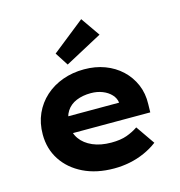

<svg xmlns="http://www.w3.org/2000/svg" viewBox="-117 -908 959 1023"><g transform="rotate(-15 362.0 -397.0)"><path d="M388 10Q291 10 218.5 -25.5Q146 -61 106 -122.5Q66 -184 66 -263Q66 -326 89 -377Q112 -428 153 -465Q194 -502 249 -522Q304 -542 368 -542Q430 -542 482 -522.5Q534 -503 572.5 -467Q611 -431 632 -382Q653 -333 651 -274L650 -229H171L148 -322H520L503 -302V-322Q500 -347 481.5 -367Q463 -387 434 -398.5Q405 -410 370 -410Q325 -410 290 -395.5Q255 -381 235.5 -351Q216 -321 216 -275Q216 -231 239.5 -198Q263 -165 306.5 -146Q350 -127 409 -127Q460 -127 494.5 -139.5Q529 -152 557 -171L629 -67Q596 -42 556.5 -24.5Q517 -7 474.5 1.5Q432 10 388 10ZM291 -589 244 -662 423 -804 496 -699Z"/></g></svg>

Font: Lexend Exa
Style: Bold
Weight: 700
Designer: Bonnie Shaver-Troup, Thomas Jockin
Foundry: Lexend
Version: Version 1.007